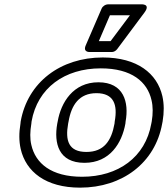

<svg xmlns="http://www.w3.org/2000/svg" viewBox="-20 -827 772 882"><path d="M443 -513C585 -513 657 -451 676 -367C683 -338 683 -305 677 -269L675 -259C648 -105 523 -15 357 -15C215 -15 143 -77 124 -161C117 -190 118 -223 124 -259L125 -269C152 -423 277 -513 443 -513ZM725 -259 727 -269C734 -311 734 -349 726 -385C702 -490 610 -563 452 -563C258 -563 107 -449 75 -269L74 -259C67 -217 67 -179 75 -143C99 -38 190 35 348 35C542 35 693 -79 725 -259ZM557 -269C573 -357 549 -449 432 -449C316 -449 260 -356 245 -269L243 -259C227 -169 249 -79 368 -79C485 -79 540 -170 556 -259ZM507 -269 506 -259C492 -181 458 -129 377 -129C295 -129 279 -181 293 -259L295 -269C308 -345 344 -399 423 -399C503 -399 521 -346 507 -269ZM485 -757H577L488 -638H434ZM475 -807C465 -807 452 -799 447 -788L374 -619C360 -587 390 -588 393 -588H494C502 -588 512 -593 518 -601L644 -770C674 -811 628 -807 628 -807Z"/></svg>

Font: Asimov
Style: XWidOuIt
Weight: 500
Designer: Google
Version: Version 2.000980; 2014